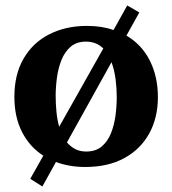

<svg xmlns="http://www.w3.org/2000/svg" viewBox="-20 -594 624 697"><path d="M553.2 -241.2Q553.2 -166.5 521.7 -109.4Q490.2 -52.2 431.2 -20Q372.1 12.2 289.1 12.2Q231.9 12.2 183.1 -5.9L133.8 83L89.8 55.2L137.2 -28.8Q87.4 -61 59.8 -115.2Q32.2 -169.4 32.2 -242.2Q32.2 -324.2 65.9 -381.8Q99.6 -439.5 159.2 -469.7Q218.8 -500 295.9 -500Q350.1 -500 392.1 -484.9L441.9 -574.2L485.8 -548.8L439 -464.8Q494.6 -432.1 523.9 -374Q553.2 -315.9 553.2 -241.2ZM355 -418Q330.1 -442.9 292 -442.9Q258.3 -442.9 236.8 -424.6Q215.3 -406.2 203.4 -376.7Q191.4 -347.2 186.8 -312.7Q182.1 -278.3 182.1 -246.1Q182.1 -219.2 184.8 -189.7Q187.5 -160.2 194.8 -133.8ZM403.8 -242.2Q403.8 -272.5 399.7 -305.7Q395.5 -338.9 384.8 -368.2L223.1 -77.1Q235.8 -62 252.9 -53Q270 -43.9 293 -43.9Q327.1 -43.9 348.9 -62Q370.6 -80.1 382.6 -109.6Q394.5 -139.2 399.2 -173.8Q403.8 -208.5 403.8 -242.2Z"/></svg>

Font: Charis
Style: Bold
Weight: 700
Designer: Walt Agee, Miriam Martin, Annie Olsen, Victor Gaultney, Lorna Priest, Alan Ward, Bob Hallissy, Martin Hosken, Sharon Cor
Foundry: SIL Global
Version: Version 7.000